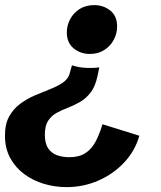

<svg xmlns="http://www.w3.org/2000/svg" viewBox="-51 -560 644 768"><path d="M346.2 -290.5 338.9 -255.4Q330.1 -213.9 311.3 -189.7Q292.5 -165.5 268.6 -151.9Q244.6 -138.2 220.2 -128.9Q195.8 -119.6 175 -108.2Q154.3 -96.7 141.4 -76.7Q128.4 -56.6 128.4 -21Q128.4 14.2 142.1 33.9Q155.8 53.7 178.2 61.3Q200.7 68.8 226.1 68.8Q266.1 68.8 291.3 52Q316.4 35.2 331.8 5.6Q347.2 -23.9 358.9 -63L506.3 -17.1Q489.3 43.5 445.8 89.8Q402.3 136.2 342.3 162.4Q282.2 188.5 215.3 188.5Q168.5 188.5 124.5 175.3Q80.6 162.1 45.4 136Q10.3 109.9 -10.5 71.3Q-31.2 32.7 -31.2 -17.6Q-31.2 -64 -14.2 -94.5Q2.9 -125 30 -145Q57.1 -165 88.6 -178.5Q120.1 -191.9 149.4 -203.4Q178.7 -214.8 199.7 -229Q220.7 -243.2 227.1 -264.2L236.8 -298.8Q263.2 -290 292.5 -288.6Q321.8 -287.1 346.2 -290.5ZM325.7 -539.6Q362.8 -539.6 390.1 -517.8Q417.5 -496.1 417.5 -454.1Q417.5 -426.3 404.1 -400.9Q390.6 -375.5 366.2 -359.9Q341.8 -344.2 308.1 -344.2Q271 -344.2 243.7 -366.5Q216.3 -388.7 216.3 -430.2Q216.3 -458.5 229.7 -483.6Q243.2 -508.8 267.8 -524.2Q292.5 -539.6 325.7 -539.6Z"/></svg>

Font: Schibsted Grotesk
Style: Bold Italic
Weight: 700
Italic angle: -12°
Designer: Bakken & Baeck AS, Henrik Kongsvoll
Foundry: Schibsted ASA
Version: Version 1.100;gftools[0.9.25]